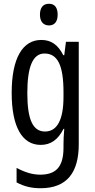

<svg xmlns="http://www.w3.org/2000/svg" viewBox="-20 -852 502 1019"><path d="M240 -832C209 -832 192 -812 192 -774C192 -738 210 -717 240 -717C270 -717 286 -738 286 -774C286 -811 271 -832 240 -832ZM199 -640C101 -640 42 -545 42 -359C42 -178 98 -83 196 -83C250 -83 288 -111 317 -168H321C318 -136 317 -106 317 -84V-68C317 36 275 75 193 75C153 75 113 63 68 39V116C107 137 146 147 195 147C337 147 398 62 398 -87V-630H330L321 -559H316C287 -616 250 -640 199 -640ZM216 -568C286 -568 317 -505 317 -363V-338C317 -216 283 -154 219 -154C155 -154 125 -216 125 -358C125 -495 153 -568 216 -568Z"/></svg>

Font: Noto Sans Kannada UI ExtraCondensed
Style: Regular
Weight: 400
Width: 2
Designer: Jelle Bosma - Monotype Design Team
Foundry: Monotype Imaging Inc.
Version: Version 2.005